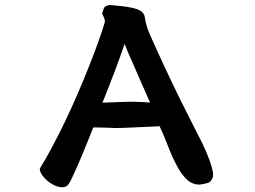

<svg xmlns="http://www.w3.org/2000/svg" viewBox="-20 -703 1040 784"><path d="M814.9 -98.6Q837.9 -48.3 847.2 -10.7Q850.1 1 850.1 10.3Q850.1 19.5 846.7 26.4Q839.4 40.5 829.1 43.9Q821.3 46.9 795.4 50.8H794.9Q763.2 50.8 740.7 27.8Q719.2 6.8 701.2 -28.3Q683.1 -62 667 -104Q650.9 -146 631.8 -187.5Q508.3 -181.6 486.8 -180.9Q465.3 -180.2 452.4 -180.2Q439.5 -180.2 425.3 -181.2Q393.1 -182.6 360.8 -182.6Q307.1 -45.4 271.5 28.8Q260.7 51.3 252.7 56.4Q244.6 61.5 234.4 61.5Q217.8 61.5 202.1 53.7Q176.3 41.5 158.7 20.5Q144 3.4 142.6 -11.7V-14.6Q192.4 -95.7 247.1 -210Q297.4 -315.4 344.2 -434.1Q389.2 -547.4 408.2 -613.3Q408.2 -623.5 405.8 -628.4Q402.3 -637.2 397 -647.9Q400.9 -658.7 402.3 -663.8Q403.8 -668.9 404.8 -670.9Q410.6 -680.7 429.7 -682.6Q487.3 -677.7 516.1 -671.9Q548.3 -665.5 560.5 -653.3Q570.3 -644 571.8 -630.4Q573.2 -617.7 579.1 -597.2Q580.1 -589.8 592.3 -561.5Q652.8 -424.8 715.3 -297.9Q774.9 -178.2 784.2 -161.1L804.2 -122.1Q806.2 -117.2 814.9 -98.6ZM516.6 -287.6Q552.2 -287.6 592.8 -284.2Q572.8 -328.6 556.2 -366.9Q539.6 -405.3 531.2 -424.3Q522.9 -443.4 520.3 -449.5Q517.6 -455.6 514.9 -461.4Q512.2 -467.3 509.8 -472.7Q499.5 -496.1 488.8 -523.4Q455.1 -424.3 398.4 -283.7L489.3 -287.1Q502.4 -287.6 516.6 -287.6Z"/></svg>

Font: Bakudai
Style: Bold
Weight: 700
Version: Version 1.48